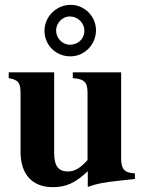

<svg xmlns="http://www.w3.org/2000/svg" viewBox="-20 -760 596 794"><path d="M377 -635C377 -693 329 -740 272 -740C213 -740 164 -691 164 -633C164 -573 211 -527 271 -527C330 -527 377 -576 377 -635ZM329 -632C329 -600 303 -575 269 -575C238 -575 212 -602 212 -634C212 -665 239 -692 268 -692C301 -692 329 -666 329 -632ZM538 -20V-43C494 -45 481 -61 481 -105V-461H281V-437C331 -433 342 -419 342 -374V-98C311 -64 289 -51 260 -51C224 -51 204 -71 204 -127V-461H16V-437C57 -429 65 -418 65 -372V-131C65 -38 115 14 198 14C253 14 291 -3 343 -52V13C386 -2 410 -6 475 -13Z"/></svg>

Font: XITS
Style: Bold
Weight: 700
Designer: MicroPress Inc., with final additions and corrections provided by Coen Hoffman, Elsevier (retired)
Version: Version 1.107